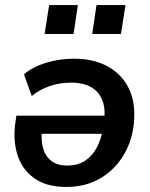

<svg xmlns="http://www.w3.org/2000/svg" viewBox="-20 -732 597 762"><path d="M243 10Q164 10 115.5 -25Q67 -60 49 -118Q31 -176 41 -245L45 -273H414L404 -201H129L147 -217Q142 -178 150.5 -145.5Q159 -113 183 -94Q207 -75 246 -75Q290 -75 319 -95Q348 -115 364.5 -147Q381 -179 387 -215L392 -246Q400 -295 387.5 -330.5Q375 -366 343.5 -385Q312 -404 262 -404Q217 -404 177.5 -390.5Q138 -377 106 -351L75 -437Q110 -467 163.5 -483Q217 -499 273 -499Q347 -499 400.5 -472Q454 -445 483.5 -395.5Q513 -346 513 -278Q513 -196 478.5 -130.5Q444 -65 383.5 -27.5Q323 10 243 10ZM346 -597 363 -712H478L460 -597ZM157 -597 175 -712H289L272 -597Z"/></svg>

Font: Nunito Sans 12pt ExtraLight
Style: Italic
Weight: 200
Italic angle: -9°
Designer: Vernon Adams
Foundry: Vernon Adams
Version: Version 3.101;gftools[0.9.27]